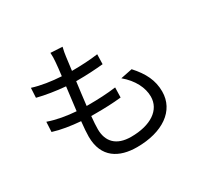

<svg xmlns="http://www.w3.org/2000/svg" viewBox="-168 -1010 1335 1273"><g transform="rotate(-30 500.0 -373.5)"><path d="M677 -407C750 -346 786 -272 786 -205C786 -102 690 -38 540 -38C427 -38 373 -98 373 -192C373 -216 375 -251 379 -290C391 -290 403 -290 415 -290C482 -290 543 -292 609 -299L611 -375C542 -366 472 -363 405 -363H386C393 -420 400 -482 408 -540H415C494 -540 553 -544 616 -550L618 -625C560 -617 493 -613 418 -613C423 -654 428 -689 431 -714C434 -736 437 -756 444 -783L354 -788C356 -764 355 -742 353 -719C351 -692 347 -656 342 -616C268 -620 188 -632 126 -652L122 -578C184 -562 262 -550 333 -544C326 -486 318 -424 311 -366C241 -371 167 -383 102 -406L98 -330C158 -311 230 -300 304 -294C299 -247 296 -207 296 -180C296 -18 405 41 540 41C735 41 868 -49 868 -196C868 -281 834 -350 766 -425Z"/></g></svg>

Font: Noto Sans CJK TC Regular
Style: Regular
Weight: 400
Designer: Ryoko NISHIZUKA (kana & ideographs); Paul D. Hunt (Latin, Greek & Cyrillic); Wenlong ZHANG (bopomofo); Sandoll Communica
Foundry: Adobe Systems Incorporated
Version: Version 1.001;PS 1.001;hotconv 1.0.78;makeotf.lib2.5.61930